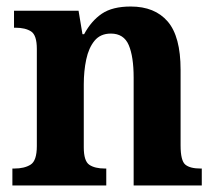

<svg xmlns="http://www.w3.org/2000/svg" viewBox="-20 -569 663 589"><path d="M18 0V-52H24Q55 -52 74 -64Q93 -76 93 -121V-419Q93 -461 75.5 -472.5Q58 -484 27 -484H23V-536H221L233 -464H238Q260 -505 292.5 -527Q325 -549 381 -549Q455 -549 494.5 -503Q534 -457 534 -355V-123Q534 -76 548.5 -64Q563 -52 595 -52H599V0H390V-331Q390 -395 375 -430.5Q360 -466 320 -466Q288 -466 270 -444Q252 -422 244.5 -386.5Q237 -351 237 -310V-117Q237 -75 254 -63.5Q271 -52 302 -52H306V0Z"/></svg>

Font: Noto Serif Devanagari SemiCondensed
Style: Bold
Weight: 700
Width: 4
Designer: Universal Thirst, Indian Type Foundry and the Monotype Design Team
Foundry: Monotype Imaging Inc.
Version: Version 2.004; ttfautohint (v1.8.4.7-5d5b)